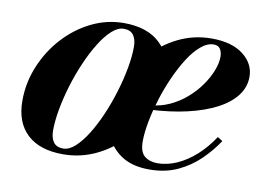

<svg xmlns="http://www.w3.org/2000/svg" viewBox="-59 -559 921 659"><g transform="rotate(10 402.0 -230.0)"><path d="M195 10Q113.5 10 70 -31Q26.5 -72 26.5 -147Q26.5 -210 50.5 -268Q74.5 -326 116 -371.5Q157.5 -417 211.2 -443.5Q265 -470 324.5 -470Q406 -470 450.8 -427.5Q495.5 -385 495.5 -310Q495.5 -248.5 472 -191Q448.5 -133.5 407.2 -88.2Q366 -43 311.5 -16.5Q257 10 195 10ZM192.5 -9.5Q213 -9.5 234 -28.5Q255 -47.5 275 -79.5Q295 -111.5 312.5 -152Q330 -192.5 343.2 -236Q356.5 -279.5 364 -320.8Q371.5 -362 371.5 -395.5Q371.5 -421 360.8 -435.8Q350 -450.5 327 -450.5Q306.5 -450.5 285.5 -431.5Q264.5 -412.5 244.5 -380.2Q224.5 -348 207 -307.8Q189.5 -267.5 176.2 -224Q163 -180.5 155.5 -139.2Q148 -98 148 -64.5Q148 -39 158.8 -24.2Q169.5 -9.5 192.5 -9.5ZM495.5 10Q441 10 404.8 -11.2Q368.5 -32.5 350.2 -68.8Q332 -105 332 -150Q332 -211.5 355 -269Q378 -326.5 419 -371.8Q460 -417 514 -443.5Q568 -470 630 -470Q701 -470 740.5 -439Q780 -408 780 -363Q780 -326.5 757.2 -296.8Q734.5 -267 692.2 -245Q650 -223 591.5 -209.5Q533 -196 461 -192.5V-208Q496.5 -210.5 528 -225Q559.5 -239.5 585.5 -262Q611.5 -284.5 630.2 -311Q649 -337.5 659.5 -364.2Q670 -391 670 -413.5Q670 -429 663.2 -440Q656.5 -451 640 -451Q618 -451 595.8 -432.2Q573.5 -413.5 553.2 -381.8Q533 -350 515.5 -311Q498 -272 485 -230.2Q472 -188.5 464.8 -149.8Q457.5 -111 457.5 -81Q457.5 -44.5 475 -30.2Q492.5 -16 520 -16Q553.5 -16 587.8 -31.2Q622 -46.5 653 -74.5Q684 -102.5 709 -140.5L726.5 -129.5Q703 -94 670.5 -62.2Q638 -30.5 594.8 -10.2Q551.5 10 495.5 10Z"/></g></svg>

Font: Bodoni Moda 11pt
Style: Bold Italic
Weight: 700
Italic angle: -13°
Designer: Owen Earl
Foundry: indestructible type
Version: Version 2.004